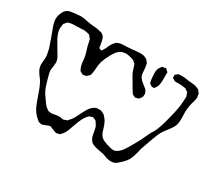

<svg xmlns="http://www.w3.org/2000/svg" viewBox="-117 -752 1104 1003"><g transform="rotate(30 434.5 -250.5)"><path d="M837 -346Q837 -320 831 -303Q825 -288 812 -271.5Q799 -255 794 -248Q781 -232 772 -211Q767 -200 762 -185.5Q757 -171 754 -164L747 -144Q739 -122 733 -104Q731 -95 725.5 -73.5Q720 -52 713 -37Q704 -17 677 8Q659 24 654 26Q642 32 628 32Q622 32 612 30Q598 27 590 23Q586 22 581.5 20Q577 18 570 17Q563 15 549 13Q527 9 513 4Q499 -1 490 -14Q480 -28 476 -58Q475 -61 472.5 -75.5Q470 -90 461 -101Q459 -104 457 -107.5Q455 -111 452 -114Q450 -116 439 -119Q436 -122 432 -122Q430 -122 424 -119Q416 -117 413 -115Q403 -108 390 -86Q379 -66 367 -30L355 3Q346 24 333 36L325 43Q323 44 318 44Q307 47 305 46Q303 46 297 43L276 35Q266 30 263 30Q260 30 255.5 32Q251 34 250 34Q238 38 232 41L222 45Q210 45 200 41Q198 40 197 38.5Q196 37 194 36Q183 28 172 15Q158 -1 149 -21.5Q140 -42 133.5 -61Q127 -80 124 -88Q112 -124 97 -150Q92 -157 79.5 -174Q67 -191 63 -206Q60 -217 60 -227Q60 -237 61.5 -247Q63 -257 63 -268Q63 -285 55 -317Q35 -377 26 -399Q24 -406 15.5 -428.5Q7 -451 7 -470Q7 -485 12 -498Q13 -500 18 -511.5Q23 -523 32 -530Q40 -537 50.5 -539.5Q61 -542 78 -544Q84 -544 95.5 -545.5Q107 -547 116 -547Q135 -546 157 -541L180 -537Q194 -535 202 -535Q224 -533 234 -530Q236 -529 240.5 -528.5Q245 -528 248 -527Q253 -525 257.5 -521.5Q262 -518 265 -514Q267 -512 269 -506Q275 -493 276 -480Q278 -466 280 -459Q280 -452 281 -451Q284 -449 288 -448Q292 -447 295 -446L297 -445L302 -453Q306 -458 312 -470Q323 -499 337 -512Q340 -517 345 -520Q347 -521 350 -522Q353 -523 356 -524Q372 -529 406 -529Q415 -529 433 -531Q442 -532 456 -533.5Q470 -535 480 -535Q500 -535 512 -529L522 -524L529 -515Q534 -510 535 -508Q536 -506 536.5 -501.5Q537 -497 538 -495Q541 -482 541 -468Q542 -451 543.5 -443Q545 -435 551 -426Q558 -415 571 -405.5Q584 -396 589 -391Q595 -387 599 -382L604 -372Q605 -370 606 -368Q607 -366 607 -363V-360Q607 -351 605 -343Q603 -339 600.5 -336.5Q598 -334 597 -332Q596 -331 595 -329.5Q594 -328 592 -326Q588 -323 581 -323Q572 -320 572 -320Q570 -320 569 -321Q568 -322 567 -323Q565 -324 561 -325.5Q557 -327 553 -330Q547 -339 547 -339Q540 -349 536 -356.5Q532 -364 529 -369Q518 -388 516 -391Q505 -408 495 -429Q492 -437 490 -444.5Q488 -452 485 -460Q482 -470 481 -471L473 -478L465 -485Q464 -486 454 -489Q434 -495 422 -496Q396 -496 382 -486Q366 -476 349 -445Q331 -411 325 -392Q320 -372 319 -352Q319 -348 318 -337Q317 -326 315 -318L312 -307Q312 -307 304 -299Q297 -292 295 -291Q293 -289 285 -289Q282 -289 279.5 -288Q277 -287 275 -287L268 -291Q258 -296 256 -298Q254 -301 251 -308Q243 -323 241 -353Q239 -373 237 -381Q235 -390 231 -403Q227 -416 224 -425L218 -452Q216 -464 214 -467Q212 -471 205 -478Q202 -484 200 -485Q198 -486 187 -489Q175 -492 162 -492Q149 -492 125 -490Q122 -490 107 -490Q92 -490 79 -486L69 -483L62 -474L55 -466L53 -456Q51 -444 51 -438Q51 -415 67 -383Q78 -363 102 -323Q104 -320 111 -308.5Q118 -297 121 -286Q123 -281 123 -270Q123 -262 121 -246Q118 -234 118 -221Q119 -210 123 -195Q127 -180 129 -173Q131 -166 136.5 -147.5Q142 -129 149 -115Q155 -103 164.5 -89.5Q174 -76 177 -72Q179 -69 187.5 -57.5Q196 -46 207 -39Q216 -33 216 -33Q218 -32 224 -32Q233 -30 237 -31Q241 -31 249 -33Q257 -35 261 -35Q275 -37 282 -37Q286 -37 293.5 -35Q301 -33 304 -33L312 -36Q315 -37 319 -38.5Q323 -40 326 -41Q329 -42 331 -47Q339 -55 347 -66Q355 -78 367 -104Q381 -132 387 -141Q404 -167 428 -173H440H452L462 -168Q464 -167 467 -166Q470 -165 472 -163Q477 -160 480 -155Q497 -139 507 -107Q510 -100 513.5 -87Q517 -74 522 -66Q531 -51 547 -43.5Q563 -36 587 -30Q606 -24 620 -27L630 -32Q645 -41 657 -57.5Q669 -74 683 -99L695 -120Q711 -148 725 -180L737 -205Q755 -225 773.5 -292.5Q792 -360 797 -396Q801 -428 801 -444Q801 -447 801.5 -452.5Q802 -458 801 -461Q800 -465 796 -473L794 -481Q792 -482 790 -483.5Q788 -485 786 -486L777 -493Q771 -495 766 -495Q757 -497 745.5 -497.5Q734 -498 728 -498Q725 -498 719.5 -497.5Q714 -497 711 -498Q707 -499 703.5 -501.5Q700 -504 698 -505Q693 -507 693 -508Q691 -509 691.5 -513Q692 -517 692 -518L691 -526Q692 -528 694.5 -529.5Q697 -531 698 -532Q705 -538 706 -539Q708 -540 715 -540Q720 -541 729 -541Q740 -541 753 -539Q766 -537 771 -536Q778 -535 795 -534Q812 -533 825 -527Q834 -524 835 -523Q837 -522 842 -514Q843 -512 845.5 -510Q848 -508 849 -505Q851 -502 851 -494Q853 -486 853 -483Q853 -473 849 -459.5Q845 -446 843 -439Q838 -418 836 -391ZM603 -425Q601 -427 601 -433Q600 -436 599 -440.5Q598 -445 598 -451Q598 -456 596.5 -468Q595 -480 596 -489Q596 -495 597 -499Q598 -503 599 -506Q600 -511 603.5 -516Q607 -521 609 -523Q612 -529 614 -530Q617 -532 628 -532Q635 -535 636 -534Q639 -534 642 -528Q649 -523 652 -519Q653 -518 652.5 -514.5Q652 -511 652 -510V-493Q652 -486 652 -471Q652 -456 649.5 -444Q647 -432 641 -424Q634 -414 633 -413H629Q623 -413 615 -415Q613 -417 608.5 -420Q604 -423 603 -425Z"/></g></svg>

Font: Rubik-Burned
Style: Regular
Weight: 400
Designer: NaN (generative design), Hubert & Fischer (Rubik source font outlines)
Foundry: NaN, Hubert & Fischer
Version: Version 1.000